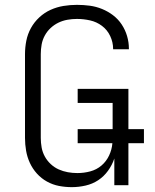

<svg xmlns="http://www.w3.org/2000/svg" viewBox="-20 -763 640 791"><path d="M276 8Q249 8 223 3Q197 -2 173.5 -15Q150 -28 132 -48Q114 -68 103 -92Q92 -116 87.5 -142Q83 -168 83 -195V-540Q83 -568 88.5 -595.5Q94 -623 107.5 -647.5Q121 -672 142 -691.5Q163 -711 188.5 -722.5Q214 -734 241.5 -738.5Q269 -743 297 -743Q324 -743 350 -739.5Q376 -736 400.5 -726Q425 -716 446 -700Q467 -684 481.5 -662Q496 -640 503.5 -614.5Q511 -589 511 -563Q511 -562 511 -561.5Q511 -561 511 -560H446Q446 -560 446 -560.5Q446 -561 446 -562Q446 -589 434 -614.5Q422 -640 400 -656.5Q378 -673 351 -679Q324 -685 297 -685Q277 -685 257.5 -681.5Q238 -678 220.5 -669.5Q203 -661 188.5 -647.5Q174 -634 164.5 -616.5Q155 -599 151.5 -579.5Q148 -560 148 -540V-195Q148 -175 151.5 -155.5Q155 -136 164.5 -118.5Q174 -101 189 -87Q204 -73 222 -65Q240 -57 259.5 -53.5Q279 -50 299 -50Q326 -50 352 -57Q378 -64 398 -81Q418 -98 429.5 -122.5Q441 -147 443 -173H300V-231H444V-339H300V-397H509V-231H573V-173H509V0H451V-110Q442 -83 425 -59.5Q408 -36 384.5 -20.5Q361 -5 332.5 1.5Q304 8 276 8Z"/></svg>

Font: Iosevka Custom Light Extended
Style: Regular
Weight: 300
Width: 7
Monospace: yes
Designer: Belleve Invis
Foundry: Belleve Invis
Version: Version 11.2.4; ttfautohint (v1.8.4)